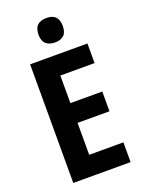

<svg xmlns="http://www.w3.org/2000/svg" viewBox="-170 -1008 813 1086"><g transform="rotate(-20 236.5 -464.5)"><path d="M421 0H76V-714H421V-596H215V-430H407V-311H215V-119H421ZM252 -929Q324 -929 324 -855Q324 -817 305 -799.5Q286 -782 252 -782Q217 -782 197.5 -799.5Q178 -817 178 -855Q178 -893 197 -911Q216 -929 252 -929Z"/></g></svg>

Font: Noto Sans Tamil Condensed
Style: Bold
Weight: 700
Width: 3
Designer: Jelle Bosma - Monotype Design Team
Foundry: Monotype Imaging Inc.
Version: Version 2.004; ttfautohint (v1.8.4.7-5d5b)